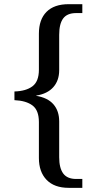

<svg xmlns="http://www.w3.org/2000/svg" viewBox="-20 -780 468 928"><path d="M168 -16.1V-189.9Q168 -247.1 137 -270.3Q106 -293.5 49.8 -295.9V-337.9Q105.5 -339.4 136.7 -362.8Q168 -386.2 168 -442.9V-617.2Q168 -685.5 204.8 -722.7Q241.7 -759.8 312 -759.8H377.9V-716.8H348.1Q304.7 -716.8 285.4 -690.9Q266.1 -665 266.1 -611.8V-440.9Q266.1 -391.1 237.8 -358.9Q209.5 -326.7 154.8 -317.9V-316.9Q210.9 -307.6 238.5 -275.6Q266.1 -243.7 266.1 -192.9V-20Q266.1 32.2 285.6 58.6Q305.2 85 348.1 85H377.9V127.9H312Q242.7 127.9 205.3 89.4Q168 50.8 168 -16.1Z"/></svg>

Font: Noto Serif Telugu
Style: Regular
Weight: 400
Designer: Indian Type Foundry
Foundry: Monotype Imaging Inc.
Version: Version 1.01